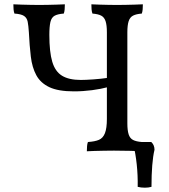

<svg xmlns="http://www.w3.org/2000/svg" viewBox="-20 -699 786 891"><path d="M383 3Q383 -10 384 -21Q385 -32 388 -40Q420 -42 439 -50Q458 -58 467 -81Q476 -104 476 -147V-549Q476 -582 470 -600.5Q464 -619 449.5 -626.5Q435 -634 409 -636Q406 -644 405 -655Q404 -666 404 -679Q422 -678 441.5 -677.5Q461 -677 481.5 -676.5Q502 -676 523 -676Q544 -676 564.5 -676.5Q585 -677 604.5 -677.5Q624 -678 643 -679Q643 -666 642 -655Q641 -644 638 -636Q612 -634 597.5 -626.5Q583 -619 577 -600.5Q571 -582 571 -549V-127Q571 -94 577 -75.5Q583 -57 597.5 -49.5Q612 -42 638 -40Q641 -32 642 -21Q643 -10 643 3Q624 2 584 1Q544 0 509 0Q486 0 462.5 0.5Q439 1 418.5 1.5Q398 2 383 3ZM323 -275Q250 -275 209 -294.5Q168 -314 148.5 -350Q129 -386 123 -436.5Q117 -487 114 -549Q112 -580 108.5 -598Q105 -616 91.5 -625Q78 -634 47 -636Q44 -644 43 -655Q42 -666 42 -679Q60 -678 80 -677.5Q100 -677 120.5 -676.5Q141 -676 162 -676Q183 -676 203 -676.5Q223 -677 242.5 -677.5Q262 -678 281 -679Q281 -666 280 -655Q279 -644 276 -636Q248 -634 233.5 -626Q219 -618 214 -597Q209 -576 209 -537Q209 -458 222.5 -412.5Q236 -367 268 -347.5Q300 -328 355 -328Q376 -328 412.5 -330.5Q449 -333 482 -338V-295Q449 -286 407 -280.5Q365 -275 323 -275ZM619 168Q620 115 614.5 63.5Q609 12 599 -26L614 -40H682Q697 -26 697 -4Q690 25 686.5 68.5Q683 112 683 168Q670 172 652 172Q634 172 619 168Z"/></svg>

Font: Vollkorn
Style: Regular
Weight: 400
Designer: Friedrich Althausen
Foundry: Friedrich Althausen
Version: Version 4.104